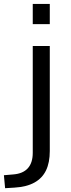

<svg xmlns="http://www.w3.org/2000/svg" viewBox="-81 -777 366 993"><path d="M88.4 -756.6H176.5V-652.3H88.4ZM-60.8 129.2 -12.2 125.1Q37.6 121.2 63 93.1Q88.4 64.9 88.4 13.4V-539.1H176.5V4.2Q176.5 63.8 157 104.3Q137.5 144.8 97 167.2Q56.5 189.7 -6.6 193.4L-54.6 196.3Z"/></svg>

Font: Min Sans VF VF
Style: Regular
Weight: 400
Designer: Jinseong-Kim, NotoSansCJK, Nunito
Foundry: Jinseong-Kim
Version: Version 1.420;Glyphs 3.1.2 (3151)